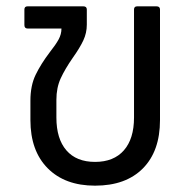

<svg xmlns="http://www.w3.org/2000/svg" viewBox="-20 -575 605 606"><path d="M474 -555Q485 -555 485 -545V-196Q485 -98 431 -43.5Q377 11 280 11Q185 11 130.5 -44Q76 -99 76 -196V-257Q76 -305 92.5 -339Q109 -373 137 -410Q156 -434 165 -450.5Q174 -467 174 -485H67Q57 -485 57 -496V-545Q57 -555 67 -555H243Q254 -555 254 -545V-497Q254 -471 243 -447.5Q232 -424 210 -393Q185 -357 171.5 -327.5Q158 -298 158 -260V-204Q158 -137 189.5 -100.5Q221 -64 280 -64Q339 -64 371 -100.5Q403 -137 403 -204V-545Q403 -555 413 -555Z"/></svg>

Font: LINE Seed Sans TH App
Style: Regular
Weight: 400
Designer: Dalton Maag Ltd | Thai characters by Cadson Demak Co.,Ltd.
Foundry: Dalton Maag Ltd
Version: Version 1.003